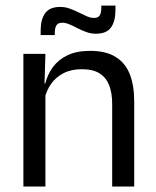

<svg xmlns="http://www.w3.org/2000/svg" viewBox="-20 -686 573 706"><path d="M473.5 0H392.5V-303.5Q392.5 -343 381.8 -371.5Q371 -400 346.8 -415.8Q322.5 -431.5 280.5 -431.5Q242 -431.5 213.8 -417Q185.5 -402.5 168 -377.8Q150.5 -353 143.5 -321.5L129 -379H146.5Q154.5 -412 174.5 -439.2Q194.5 -466.5 228.2 -482.8Q262 -499 311 -499Q369 -499 404.8 -477Q440.5 -455 457 -413.8Q473.5 -372.5 473.5 -312.5ZM147 0H66V-488H147L143.5 -371L147 -366.5ZM332.5 -562Q314.5 -562 297.8 -568Q281 -574 265.2 -582.2Q249.5 -590.5 235.2 -596.5Q221 -602.5 208.5 -602.5Q194 -602.5 187.8 -593.2Q181.5 -584 181.5 -565.5V-557H129.5V-573.5Q129.5 -614.5 146 -637.5Q162.5 -660.5 201.5 -660.5Q220 -660.5 237 -654.2Q254 -648 269.5 -640.2Q285 -632.5 299 -626.2Q313 -620 325.5 -620Q340.5 -620 346.5 -629.2Q352.5 -638.5 352.5 -657.5V-665.5H404.5V-649Q404.5 -607.5 388 -584.8Q371.5 -562 332.5 -562Z"/></svg>

Font: Anek Malayalam
Style: Regular
Weight: 400
Version: Version 1.003